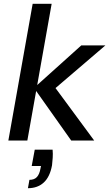

<svg xmlns="http://www.w3.org/2000/svg" viewBox="-20 -740 576 1011"><path d="M355 0 159 -277 408 -501H535L237 -246L246 -312L476 0ZM24 0 152 -720H252L124 0ZM127 251 135 207Q161 207 174.5 192Q188 177 193 148L196 134H147L163 48H257Q259 70 257.5 91Q256 112 254 130Q243 191 210.5 221Q178 251 127 251Z"/></svg>

Font: DM Sans 18pt Medium
Style: Italic
Weight: 500
Italic angle: -10°
Designer: Colophon Foundry, Jonny Pinhorn
Foundry: Colophon Foundry
Version: Version 4.004;gftools[0.9.30]